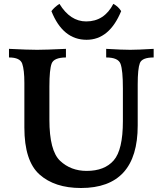

<svg xmlns="http://www.w3.org/2000/svg" viewBox="-20 -943 830 981"><path d="M393.6 17.6Q259.3 17.6 181.9 -51.5Q104.5 -120.6 104.5 -291.5V-519.5Q104.5 -585.9 93.5 -617.7Q82.5 -649.4 25.9 -649.4V-693.4Q123.5 -688.5 169.9 -688.5Q212.4 -688.5 316.9 -693.4V-649.4Q255.4 -648.9 243.9 -618.4Q232.4 -587.9 232.4 -501V-331.1Q232.4 -172.9 287.1 -121.3Q341.8 -69.8 422.9 -69.8Q514.2 -69.8 561 -123.5Q607.9 -177.2 607.9 -324.2V-492.2Q607.9 -584 595.9 -616.7Q584 -649.4 522.5 -649.4V-693.4Q605 -688.5 645.5 -688.5Q682.6 -688.5 765.1 -693.4V-649.4Q705.6 -649.4 694.6 -620.6Q683.6 -591.8 683.6 -511.7V-301.8Q683.6 17.6 393.6 17.6ZM422.4 -739.7Q300.8 -739.7 242.7 -886.2Q258.8 -907.2 283.7 -923.3Q338.9 -833.5 420.4 -833.5Q512.7 -833.5 559.1 -923.3Q584.5 -909.7 599.1 -886.2Q538.6 -739.7 422.4 -739.7Z"/></svg>

Font: Kelvinch
Style: Bold
Weight: 700
Designer: Paul James Miller
Foundry: High-Logic / Made with FontCreator
Version: Version 3.501;March 28, 2021;FontCreator 13.0.0.2683 64-bit